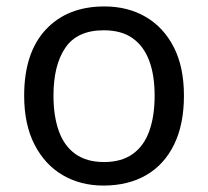

<svg xmlns="http://www.w3.org/2000/svg" viewBox="-20 -566 645 596"><path d="M551 -269Q551 -180 520.5 -117.5Q490 -55 434 -22.5Q378 10 301 10Q230 10 174.5 -22.5Q119 -55 87 -117.5Q55 -180 55 -269Q55 -402 122 -474Q189 -546 304 -546Q377 -546 432.5 -513.5Q488 -481 519.5 -419.5Q551 -358 551 -269ZM146 -269Q146 -206 162.5 -159.5Q179 -113 214 -88Q249 -63 303 -63Q357 -63 392 -88Q427 -113 443.5 -159.5Q460 -206 460 -269Q460 -333 443 -378Q426 -423 391.5 -447.5Q357 -472 302 -472Q220 -472 183 -418Q146 -364 146 -269Z"/></svg>

Font: hexmalayalam15
Style: Book
Weight: 400
Designer: Jelle Bosma - Monotype Design Team
Foundry: Monotype Imaging Inc.
Version: Version 2.003